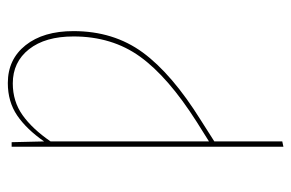

<svg xmlns="http://www.w3.org/2000/svg" viewBox="-150 -418 762 503"><g transform="rotate(-90 231.5 -167.0)"><path d="M401 -356Q401 -251 345 -174.5Q289 -98 167 -22L112 13V191L98 194V-518H110L112 -433Q144 -479 180 -503.5Q216 -528 265 -528Q327 -528 364 -481.5Q401 -435 401 -356ZM387 -356Q387 -430 353.5 -472.5Q320 -515 264 -515Q217 -515 181 -489.5Q145 -464 112 -416V-1L163 -33Q281 -108 334 -181.5Q387 -255 387 -356Z"/></g></svg>

Font: Fira Sans Compressed Hair
Style: Regular
Weight: 100
Width: 1
Designer: bBox Type GmbH & Carrois Corporate GbR & Edenspiekermann AG
Foundry: bBox Type GmbH & Carrois Corporate GbR & Edenspiekermann AG
Version: Version 4.301